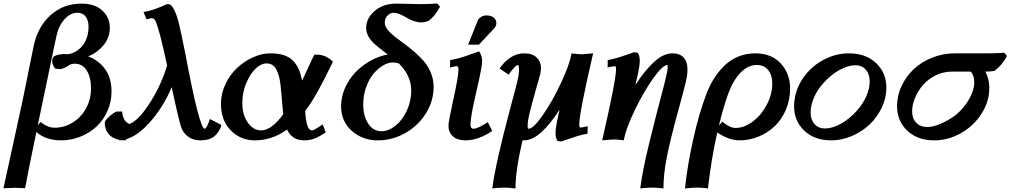

<svg xmlns="http://www.w3.org/2000/svg" viewBox="-50 -793 5727 1088"><path d="M296.4 2.4Q209.5 2.4 156.2 -44.9Q117.2 139.6 92.3 273.4Q51.3 271 33.7 271L-30.3 273.9Q-27.3 260.3 19.8 44.4Q66.9 -171.4 80.6 -235.4Q90.8 -285.2 113.3 -397.7Q135.7 -510.3 142.1 -538.6Q166 -644.5 238.3 -708.5Q310.5 -772.5 411.1 -772.5Q487.3 -772.5 529.8 -733.4Q572.3 -694.3 572.3 -634.8Q572.3 -581.1 537.6 -538.1Q502.9 -495.1 449.7 -473.1Q509.8 -451.2 545.9 -400.6Q582 -350.1 582 -274.4Q582 -215.3 558.6 -163.3Q535.2 -111.3 496.1 -75.2Q457 -39.1 404.8 -18.3Q352.5 2.4 296.4 2.4ZM315.4 -486.8Q324.2 -486.8 333 -485.8Q353.5 -487.3 374 -498.3Q394.5 -509.3 412.1 -527.8Q429.7 -546.4 440.7 -576.2Q451.7 -606 451.7 -641.6Q451.7 -676.8 435.8 -698.7Q419.9 -720.7 388.2 -720.7Q349.6 -720.7 316.4 -684.8Q283.2 -648.9 270.5 -591.3Q257.3 -533.7 221.4 -357.9Q185.5 -182.1 164.1 -83.5L179.7 -101.6Q221.2 -69.3 258.8 -69.3Q316.9 -69.3 365 -100.6Q413.1 -131.8 439.5 -182.4Q465.8 -232.9 465.8 -291Q465.8 -355.5 441.2 -393.8Q416.5 -432.1 374 -432.1Q367.2 -432.1 357.9 -430.7Q348.6 -428.7 327.1 -415Q305.7 -401.4 288.1 -401.4Q276.9 -401.4 262.7 -404.8Q245.6 -425.3 245.6 -447.8Q245.6 -460.9 254.9 -473.6Q282.7 -486.8 315.4 -486.8Z M625 2.4 626.5 -0.5Q584.5 -8.8 564 -35.4Q543.5 -62 543.5 -96.7Q543.5 -109.4 568.1 -131.8Q592.8 -154.3 611.8 -161.1H642.1Q647.5 -103.5 683.6 -90.3Q733.9 -108.9 798.1 -208.3Q862.3 -307.6 897 -421.9Q855.5 -615.2 834 -668.5Q825.2 -689.9 811.5 -689.9Q801.3 -689.9 780.8 -683.1L763.2 -724.6Q775.4 -727.1 787.4 -729.7Q799.3 -732.4 810.8 -736.1Q822.3 -739.7 830.3 -742.4Q838.4 -745.1 849.6 -749.8Q860.8 -754.4 865.7 -756.3Q870.6 -758.3 881.6 -763.4Q892.6 -768.6 895 -769.5L914.1 -768.1Q941.9 -745.1 963.4 -662.6Q973.1 -623.5 998.5 -497.6Q1080.1 -63.5 1109.4 -63.5Q1121.1 -63.5 1139.6 -118.7L1204.6 -85Q1195.8 -48.3 1167.2 -22.9Q1138.7 2.4 1085.9 2.4Q1045.4 2.4 1018.3 -17.1Q991.2 -36.6 979 -65.4Q963.9 -106.9 922.9 -299.3Q879.4 -194.3 807.6 -109.9Q735.8 -25.4 665 -3.9L662.1 2.4Q654.3 2.4 640.6 1.5Q629.9 2.4 625 2.4Z M1731.4 -483.4H1752.9Q1775.9 -481.9 1796.6 -471.9Q1817.4 -461.9 1826.7 -452.6L1836.4 -443.4Q1832 -434.1 1812.3 -394Q1792.5 -354 1782.2 -334.2Q1772 -314.5 1753.4 -280.3Q1734.9 -246.1 1716.8 -217.8Q1698.7 -189.5 1679.2 -164.1Q1682.6 -111.3 1691.4 -82.8Q1700.2 -54.2 1719.2 -54.2Q1724.1 -54.2 1732.7 -58.8Q1741.2 -63.5 1756.3 -73.5Q1771.5 -83.5 1778.8 -87.9L1795.9 -42.5Q1762.2 -20 1734.6 -8.8Q1707 2.4 1672.9 2.4Q1605 2.4 1576.7 -59.1Q1492.2 2.4 1394 2.4Q1313 2.4 1257.6 -54.2Q1202.1 -110.8 1202.1 -205.1Q1202.1 -262.7 1227.8 -316.7Q1253.4 -370.6 1293.5 -408Q1333.5 -445.3 1383.3 -468Q1433.1 -490.7 1481 -490.7Q1525.9 -490.7 1557.9 -480.5Q1589.8 -470.2 1610.4 -449Q1630.9 -427.7 1642.6 -401.1Q1654.3 -374.5 1662.1 -336.4Q1669.9 -353 1685.3 -386.5Q1700.7 -419.9 1711.4 -442.6Q1722.2 -465.3 1731.4 -483.4ZM1430.2 -54.2Q1488.8 -54.2 1555.2 -146Q1552.2 -168 1549.6 -200.2Q1546.9 -232.4 1544.9 -257.1Q1543 -281.7 1539.8 -310.3Q1536.6 -338.9 1531 -359.4Q1525.4 -379.9 1516.6 -397.7Q1507.8 -415.5 1493.7 -424.6Q1479.5 -433.6 1460.4 -433.6Q1430.2 -433.6 1398.7 -404.1Q1367.2 -374.5 1345.2 -321.5Q1323.2 -268.6 1323.2 -209.5Q1323.2 -142.1 1354.2 -98.1Q1385.3 -54.2 1430.2 -54.2Z M2180.2 -720.7Q2161.1 -720.7 2145.8 -704.6Q2130.4 -688.5 2130.4 -664.6Q2130.4 -645.5 2145.8 -625.7Q2161.1 -606 2185.5 -586.7Q2210 -567.4 2239.3 -546.1Q2268.6 -524.9 2298.1 -499.5Q2327.6 -474.1 2352.1 -445.8Q2376.5 -417.5 2391.8 -379.6Q2407.2 -341.8 2407.2 -300.3Q2407.2 -220.7 2363.5 -150.6Q2319.8 -80.6 2246.6 -39.1Q2173.3 2.4 2090.8 2.4Q2003.9 2.4 1943.4 -51.5Q1882.8 -105.5 1882.8 -191.4Q1882.8 -242.7 1904.1 -292Q1925.3 -341.3 1960.9 -379.9Q1996.6 -418.5 2045.2 -446.3Q2093.8 -474.1 2147 -484.4Q2087.9 -528.8 2069.3 -546.4Q2024.9 -589.8 2024.9 -634.3Q2024.9 -689.5 2073.2 -731Q2121.6 -772.5 2195.3 -772.5Q2224.1 -772.5 2271 -771Q2317.9 -769.5 2335.4 -769.5Q2377 -769.5 2427.7 -773.4L2443.4 -754.9Q2414.6 -700.7 2378.9 -674.8Q2356 -666 2337.9 -666Q2315.9 -666 2292.5 -674.6Q2269 -683.1 2252.7 -693.4Q2236.3 -703.6 2216.3 -712.2Q2196.3 -720.7 2180.2 -720.7ZM2280.3 -279.8Q2280.3 -364.3 2210.9 -432.6Q2195.3 -439 2175.3 -439Q2148.4 -439 2119.4 -421.4Q2090.3 -403.8 2065.4 -373.8Q2040.5 -343.8 2024.4 -297.9Q2008.3 -252 2008.3 -200.7Q2008.3 -135.7 2036.4 -92.5Q2064.5 -49.3 2111.8 -49.3Q2150.9 -49.3 2189.7 -79.6Q2228.5 -109.9 2254.4 -164.1Q2280.3 -218.3 2280.3 -279.8Z M2714.4 -100.6 2739.3 -51.3Q2706.1 -27.8 2666 -12.7Q2626 2.4 2588.9 2.4Q2541.5 2.4 2516.4 -20.5Q2491.2 -43.5 2491.2 -82Q2491.2 -103.5 2519.5 -231.9Q2547.9 -360.4 2547.9 -399.9Q2547.9 -418 2538.6 -418Q2529.8 -418 2500 -410.2L2501 -452.6Q2524.9 -456.5 2548.6 -462.9Q2572.3 -469.2 2587.4 -474.6Q2602.5 -480 2627 -488.8Q2651.4 -497.6 2664.6 -502Q2682.1 -478.5 2682.1 -445.8Q2682.1 -414.1 2649.2 -272.9Q2616.2 -131.8 2616.2 -90.3Q2616.2 -75.7 2620.4 -69.6Q2624.5 -63.5 2634.3 -63.5Q2656.2 -63.5 2714.4 -100.6ZM2663.6 -540H2602.5L2657.7 -677.2Q2662.1 -688 2675.5 -696.8Q2689 -705.6 2708 -705.6Q2731.9 -705.6 2747.3 -693.4Q2762.7 -681.2 2762.7 -661.6Q2762.7 -645 2749 -631.3H2749.5Q2735.8 -616.7 2706.8 -585.7Q2677.7 -554.7 2663.6 -540Z M3130.4 8.8 3109.4 5.9Q3098.1 -9.8 3098.1 -37.6Q3098.1 -65.9 3106.9 -107.4Q3111.3 -128.4 3121.1 -172.4Q3071.3 -93.3 3019.3 -45.4Q2967.3 2.4 2918.5 2.4H2911.1Q2871.1 171.4 2871.1 274.9Q2832.5 270 2807.6 270Q2797.4 270 2780.5 271.2Q2763.7 272.5 2752 273.4L2739.7 274.9Q2755.9 143.1 2839.8 -173.3Q2843.3 -187 2854.5 -228.3Q2865.7 -269.5 2869.6 -284.9Q2873.5 -300.3 2880.1 -327.4Q2886.7 -354.5 2888.9 -370.4Q2891.1 -386.2 2891.1 -397.9Q2891.1 -424.8 2883.8 -424.8Q2875 -424.8 2844.2 -386.7L2845.2 -387.7Q2844.7 -387.2 2838.9 -379.2Q2833 -371.1 2832.5 -370.1L2780.8 -404.8Q2804.2 -439.9 2840.3 -465.3Q2876.5 -490.7 2919.9 -490.7Q2967.3 -490.7 2991.5 -466.8Q3015.6 -442.9 3015.6 -409.2Q3015.6 -390.6 3011.2 -372.1Q3005.9 -351.1 2984.4 -276.6Q2962.9 -202.1 2951.4 -154.1Q2939.9 -106 2939.9 -80.6Q2939.9 -63.5 2945.3 -63.5Q2973.1 -63.5 3027.3 -142.6Q3081.5 -221.7 3128.7 -322Q3175.8 -422.4 3187 -482.4Q3188 -487.3 3188.5 -490.2Q3230 -485.4 3247.1 -485.4L3311 -490.7Q3232.4 -152.3 3232.4 -86.9Q3232.4 -70.3 3239.3 -70.3Q3250 -70.3 3280.3 -77.6L3279.3 -35.6Q3248 -29.8 3222.7 -22.2Q3197.3 -14.6 3172.1 -5.4Q3147 3.9 3130.4 8.8Z M3543 -497.1 3564 -494.1Q3575.2 -477.1 3575.2 -450.7Q3575.2 -421.4 3566.4 -380.9Q3561.5 -358.4 3550.8 -311.5Q3602.1 -392.1 3655.8 -441.4Q3709.5 -490.7 3759.3 -490.7Q3803.2 -490.7 3824.5 -466.6Q3845.7 -442.4 3845.7 -398.4Q3845.7 -368.7 3836.4 -329.1Q3826.2 -285.6 3787.1 -143.1Q3748 -0.5 3728.8 96.9Q3709.5 194.3 3709.5 274.9Q3670.9 270 3646 270Q3635.7 270 3618.9 271.2Q3602.1 272.5 3590.3 273.4L3578.1 274.9Q3589.4 180.2 3628.4 20.5Q3667.5 -139.2 3700.4 -262.7Q3733.4 -386.2 3733.4 -407.7Q3733.4 -424.8 3732.4 -424.8Q3704.6 -424.8 3649.2 -345.7Q3593.8 -266.6 3545.7 -166Q3497.6 -65.4 3486.3 -5.9H3485.8Q3485.8 -4.4 3485.6 -2Q3485.4 0.5 3484.9 2Q3443.4 -2.9 3426.3 -2.9L3362.3 2.4Q3440.9 -338.9 3440.9 -401.4Q3440.9 -418 3434.1 -418Q3427.7 -418 3393.1 -410.6L3394 -452.6Q3424.8 -458.5 3449.7 -465.8Q3474.6 -473.1 3500.5 -482.7Q3526.4 -492.2 3543 -497.1Z M4140.1 2.4Q4108.9 2.4 4075 -10.5Q4041 -23.4 4014.6 -42.5Q3979.5 113.8 3961.9 274.4Q3917 270 3904.3 270Q3872.6 270 3831.5 274.9Q3844.2 150.9 3877.2 0.7Q3910.2 -149.4 3953.6 -262.2Q3972.2 -310.5 3997.3 -350.1Q4022.5 -389.6 4056.2 -422.1Q4089.8 -454.6 4134.3 -472.7Q4178.7 -490.7 4230 -490.7Q4321.8 -490.7 4374.5 -433.3Q4427.2 -376 4427.2 -292Q4427.2 -226.1 4402.8 -169.7Q4378.4 -113.3 4338.4 -76.2Q4298.3 -39.1 4246.8 -18.3Q4195.3 2.4 4140.1 2.4ZM4075.2 -258.3Q4048.3 -182.1 4023.9 -82L4043.9 -104Q4058.6 -89.4 4079.6 -78.6Q4100.6 -67.9 4116.7 -67.9Q4168 -67.9 4217 -105.2Q4266.1 -142.6 4296.1 -201.4Q4326.2 -260.3 4326.2 -320.3Q4326.2 -368.2 4302.5 -396.5Q4278.8 -424.8 4238.8 -424.8Q4188.5 -424.8 4146.2 -381.1Q4104 -337.4 4075.2 -258.3Z M4455.6 -246.1Q4469.7 -313 4514.4 -369.1Q4559.1 -425.3 4624.5 -458Q4689.9 -490.7 4761.2 -490.7Q4856.4 -490.7 4914.6 -435.5Q4972.7 -380.4 4972.7 -295.4Q4972.7 -237.3 4946.3 -182.4Q4919.9 -127.4 4877 -86.9Q4834 -46.4 4776.9 -22Q4719.7 2.4 4660.6 2.4Q4565.4 2.4 4507.6 -52.5Q4449.7 -107.4 4449.7 -191.9Q4449.7 -216.8 4455.6 -246.1ZM4618.7 -325.2Q4582.5 -286.1 4563 -241.2Q4543.5 -196.3 4543.5 -156.2Q4543.5 -115.2 4565.7 -90.1Q4587.9 -64.9 4625 -64.9Q4665 -64.9 4713.4 -91.1Q4761.7 -117.2 4803.7 -163.6L4803.2 -163.1Q4839.4 -202.6 4858.9 -247.1Q4878.4 -291.5 4878.4 -331.5Q4878.4 -372.6 4856.2 -397.9Q4834 -423.3 4796.9 -423.3Q4756.3 -423.3 4708.5 -397.2Q4660.6 -371.1 4618.7 -325.2Z M5586.4 -392.1Q5566.4 -387.2 5533.7 -387.2Q5556.2 -343.8 5556.2 -294.9Q5556.2 -217.8 5512 -148.7Q5467.8 -79.6 5395.5 -38.6Q5323.2 2.4 5244.1 2.4Q5149.4 2.4 5091.3 -52.5Q5033.2 -107.4 5033.2 -191.9Q5033.2 -250.5 5058.8 -305.4Q5084.5 -360.4 5127.9 -401.1Q5171.4 -441.9 5232.4 -466.3Q5293.5 -490.7 5360.4 -490.7H5548.8Q5582.5 -490.7 5640.6 -494.1L5656.2 -475.6Q5645.5 -454.6 5626.7 -431.2Q5607.9 -407.7 5586.4 -392.1ZM5343.3 -387.2Q5295.4 -387.2 5252.7 -366.2Q5210 -345.2 5181.2 -312.3Q5152.3 -279.3 5135.5 -239.5Q5118.7 -199.7 5118.7 -161.6Q5118.7 -121.6 5142.1 -97.4Q5165.5 -73.2 5205.1 -73.2Q5237.8 -73.2 5282.7 -92.8Q5327.6 -112.3 5368.2 -143.1Q5414.6 -182.6 5442.6 -232.7Q5470.7 -282.7 5470.7 -325.7Q5470.7 -366.2 5451.2 -387.2Z"/></svg>

Font: Flanker
Style: Bold Italic
Weight: 700
Italic angle: -12°
Designer: Flanker
Version: Version 2.000